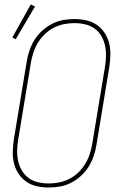

<svg xmlns="http://www.w3.org/2000/svg" viewBox="-20 -828 540 856"><path d="M197 8Q169 8 143 2Q117 -4 96.5 -18.5Q76 -33 62 -54.5Q48 -76 42 -101.5Q36 -127 37 -154Q38 -181 42 -208L99 -553Q103 -578 111.5 -603Q120 -628 134 -650.5Q148 -673 168.5 -691.5Q189 -710 212.5 -722Q236 -734 261.5 -738.5Q287 -743 312 -743Q340 -743 366 -737Q392 -731 412.5 -716.5Q433 -702 447 -680.5Q461 -659 467 -633.5Q473 -608 472 -581Q471 -554 467 -527L410 -182Q406 -157 397.5 -132Q389 -107 375 -84.5Q361 -62 340.5 -43.5Q320 -25 296.5 -13Q273 -1 247.5 3.5Q222 8 197 8ZM197 -10Q220 -10 243 -14.5Q266 -19 288 -30Q310 -41 328 -58Q346 -75 359 -96Q372 -117 379.5 -139.5Q387 -162 391 -185L448 -530Q452 -554 452.5 -578.5Q453 -603 448 -625.5Q443 -648 431.5 -668Q420 -688 401.5 -701Q383 -714 359.5 -719.5Q336 -725 312 -725Q289 -725 266 -720.5Q243 -716 221 -705Q199 -694 181 -677Q163 -660 150 -639Q137 -618 129.5 -595.5Q122 -573 118 -550L61 -205Q57 -181 56.5 -156.5Q56 -132 61 -109.5Q66 -87 78 -67Q90 -47 108 -34Q126 -21 149.5 -15.5Q173 -10 197 -10ZM50 -653 35 -661 117 -808 136 -799Z"/></svg>

Font: Iosevka SS04 Thin
Style: Italic
Weight: 100
Italic angle: -9°
Monospace: yes
Designer: Belleve Invis
Foundry: Belleve Invis
Version: Version 19.0.0; ttfautohint (v1.8.4)